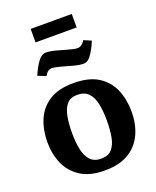

<svg xmlns="http://www.w3.org/2000/svg" viewBox="-159 -955 861 1058"><g transform="rotate(-20 272.0 -426.5)"><path d="M270 10Q183 10 129 -25Q75 -60 50 -117.5Q25 -175 25 -244Q25 -316 49.6 -374.3Q74.2 -432.6 128.1 -467.3Q182 -502 270.4 -502Q361 -502 415.3 -467.4Q469.6 -432.8 494.3 -374.6Q519 -316.4 519 -244.2Q519 -175 494 -117.5Q469 -60 414.4 -25Q359.9 10 270 10ZM274 -58Q316 -58 337.5 -83Q359 -108 366.5 -150.6Q374 -193.1 374 -246Q374 -300 365.5 -342.5Q357 -385 333.9 -409.5Q310.8 -434 268.3 -434Q228 -434 207 -409.5Q186 -385 178 -342.5Q170 -300 170 -246Q170 -193.1 178.5 -150.6Q187 -108 209.7 -83Q232.3 -58 274 -58ZM361 -583Q337 -583 302.5 -592.5Q268 -602 236 -611Q204 -620 185 -620Q176 -620 168 -615Q160 -610 154.5 -603Q149 -596 145 -589L98 -608Q116 -651 138 -681.5Q160 -712 185 -712Q210 -712 243.5 -703Q277 -694 309.5 -684.5Q342 -675 361 -675Q370 -675 378.5 -680Q387 -685 393.5 -692.5Q400 -700 403 -706L447 -687Q429 -644 408 -613.5Q387 -583 361 -583ZM152 -784V-863H393V-784Z"/></g></svg>

Font: Manuale
Style: Regular
Weight: 400
Designer: Eduardo Tunni / Pablo Cosgaya
Foundry: Eduardo Tunni / Pablo Cosgaya
Version: Version 1.002